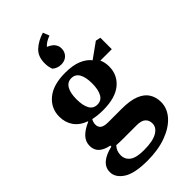

<svg xmlns="http://www.w3.org/2000/svg" viewBox="-300 -863 1176 1176"><g transform="rotate(-45 287.5 -275.0)"><path d="M138 89Q138 125 166.5 146.5Q195 168 261 168Q338 168 376 146Q414 124 414 89Q414 61 396 44.5Q378 28 337 28H218Q202 28 188.5 27.5Q175 27 163 26Q138 51 138 89ZM257 -231Q292 -231 309 -261.5Q326 -292 326 -346Q326 -400 309 -429.5Q292 -459 258 -459Q224 -459 206.5 -429Q189 -399 189 -345Q189 -291 205.5 -261Q222 -231 257 -231ZM257 -182Q210 -182 172 -191Q161 -174 161 -153Q161 -131 176.5 -119.5Q192 -108 226 -108H343Q417 -108 461 -90Q505 -72 524.5 -40Q544 -8 544 33Q544 88 504.5 132.5Q465 177 394.5 203Q324 229 231 229Q119 229 68.5 195.5Q18 162 18 115Q18 76 48 50Q78 24 135 11V2Q92 -6 68 -27.5Q44 -49 44 -86Q44 -123 70 -150Q96 -177 143 -197V-200Q91 -219 65 -256.5Q39 -294 39 -344Q39 -416 94.5 -462.5Q150 -509 255 -509Q321 -509 363.5 -491Q406 -473 428 -444L527 -515L559 -508V-409H460Q473 -382 473 -345Q473 -273 418.5 -227.5Q364 -182 257 -182ZM207 -639Q207 -698 243 -730.5Q279 -763 332 -779L348 -738Q307 -723 288 -700Q319 -687 332 -669.5Q345 -652 345 -630Q345 -600 325.5 -580.5Q306 -561 274 -561Q241 -561 217 -582Q212 -596 209.5 -608.5Q207 -621 207 -639Z"/></g></svg>

Font: Source Serif 4 SmText
Style: Bold
Weight: 700
Designer: Frank Grießhammer
Foundry: Adobe
Version: Version 4.005;hotconv 1.1.0;makeotfexe 2.6.0